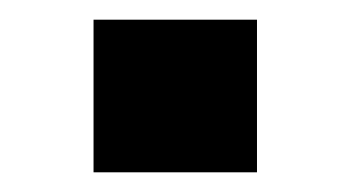

<svg xmlns="http://www.w3.org/2000/svg" viewBox="-20 -175 357 195"><path d="M75 0V-155H241V0Z"/></svg>

Font: Archivo SemiExpanded
Style: Bold
Weight: 700
Width: 6
Designer: Hector Gatti
Foundry: Omnibus-Type
Version: Version 2.001